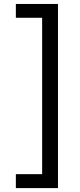

<svg xmlns="http://www.w3.org/2000/svg" viewBox="-20 -750 403 970"><path d="M192.9 129.9V-660.2H60.1V-730H272.9V200.2H60.1V129.9Z"/></svg>

Font: Quantico
Style: Regular
Weight: 400
Designer: Matt Desmond
Foundry: MADtype
Version: Version 2.002